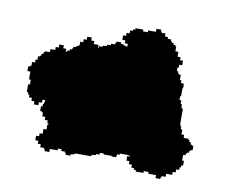

<svg xmlns="http://www.w3.org/2000/svg" viewBox="-60 -545 741 630"><g transform="rotate(10 310.0 -230.5)"><path d="M20 -262H30V-236H36V-220H30V-194H35V-187H40V-178H50V-168H60V-158H75V-168H85V-178H94V-171H92V-165H89V-156H84V-140H90V-137H94V-124H104V-114H114V-104H118V-100H115V-84H105V-68H95V-58H85V-43H95V-33H105V-23H118V-19H121V-13H137V-23H163V-29H175V-23H188V-19H191V-13H207V-18H216V-21H222V-23H275V-28H282V-29H289V-33H301V-39H314V-36H341V-34H356V-39H357V-44H366V-48H396V-46H401V-44H391V-29H401V-19H411V-9H420V-4H427V1H453V-5H469V1H495V11H511V5H514V1H527V-9H547V-19H557V-29H567V-38H571V-45H577V-61H571V-80H579V-86H583V-90H589V-97H593V-100H599V-115H593V-118H589V-125H583V-132H579V-135H563V-145H554V-161H549V-170H546V-176H544V-229H539V-236H538V-243H534V-255H528V-268H531V-295H533V-310H528V-311H523V-320H518V-337H512V-340H508V-347H503V-359H507V-369H517V-384H507V-394H497V-410H487V-426H484V-430H477V-436H470V-440H467V-446H455V-452H445V-462H432V-466H429V-472H413V-462H387V-456H371V-462H345V-457H338V-452H329V-442H319V-432H309V-417H319V-407H329V-398H322V-400H316V-403H307V-408H291V-402H288V-398H275V-393H263V-388H256V-387H249V-383H247H237V-377H235V-387H229H219V-397H209V-407H194V-397H184V-387H174V-374H170V-371H164V-367H155V-361H152V-357H145V-352H140V-351H138V-349H136V-347H135V-346H133V-356H123V-366H108V-356H98V-346H82V-336H66V-333H62V-326H56V-319H52V-316H46V-304H40V-294H30V-281H26V-278H20Z"/></g></svg>

Font: Camosport
Style: Regular
Weight: 400
Version: Version 001.000